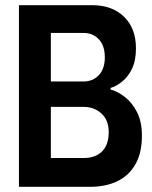

<svg xmlns="http://www.w3.org/2000/svg" viewBox="-20 -720 586 740"><path d="M53 0H328Q387 0 432 -21.5Q477 -43 502 -87Q527 -131 527 -197Q527 -251 508 -288Q489 -325 461 -346.5Q433 -368 406 -375V-381Q427 -387 450 -405Q473 -423 488.5 -454.5Q504 -486 504 -534Q504 -611 458 -655.5Q412 -700 336 -700H53ZM176 -111V-308H303Q343 -308 371 -282.5Q399 -257 399 -211Q399 -162 373.5 -136.5Q348 -111 303 -111ZM176 -406V-593H302Q338 -593 361 -568.5Q384 -544 384 -499Q384 -455 361 -430.5Q338 -406 302 -406Z"/></svg>

Font: Phudu Medium
Style: Regular
Weight: 500
Version: Version 1.005;gftools[0.9.23]